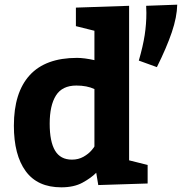

<svg xmlns="http://www.w3.org/2000/svg" viewBox="-20 -800 786 830"><path d="M612.8 -744.1 611.8 -774.9 746.1 -779.8Q745.1 -726.6 722.7 -660.4Q700.2 -594.2 658.2 -509.8L580.1 -538.1Q598.1 -600.1 605.5 -648.4Q612.8 -696.8 612.8 -744.1ZM245.1 9.8Q142.1 9.8 91.1 -60.1Q40 -129.9 40 -256.8Q40 -399.9 108.4 -474.9Q176.8 -549.8 313 -549.8Q343.8 -549.8 388.2 -540V-667L308.1 -687V-767.1L538.1 -774.9V-106.9L618.2 -86.9V-6.8L404.8 0L396 -53.2Q374 -30.8 336.9 -10.5Q299.8 9.8 245.1 9.8ZM310.1 -430.2Q249 -430.2 221.9 -387.2Q194.8 -344.2 194.8 -265.1Q194.8 -188 218 -148.9Q241.2 -109.9 291 -109.9Q318.8 -109.9 340.8 -122.3Q362.8 -134.8 375.5 -149.9Q388.2 -165 388.2 -167V-415Q356 -430.2 310.1 -430.2Z"/></svg>

Font: Kadwa
Style: Bold
Weight: 700
Designer: Sol Matas
Foundry: Sol Matas
Version: Version 1.001;PS 001.000;hotconv 1.0.70;makeotf.lib2.5.58329